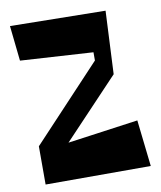

<svg xmlns="http://www.w3.org/2000/svg" viewBox="-80 -759 694 828"><g transform="rotate(-10 267.0 -345.0)"><path d="M20 -694.8 437.5 -688.5 424.3 -412.6 181.2 -155.8 490.2 -198.7 513.2 4.9H52.7V-162.6L355 -484.9V-521L36.6 -540.5Z"/></g></svg>

Font: Some Time Later
Style: Regular
Weight: 400
Version: Version 003.300